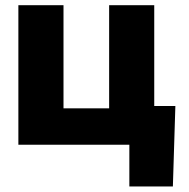

<svg xmlns="http://www.w3.org/2000/svg" viewBox="-20 -542 709 719"><path d="M48.8 0V-522.5H217.8V-136.2H388.7V-522.5H557.6V0ZM464.4 156.2V0H419.9V-145H636.7L627.4 156.2Z"/></svg>

Font: Inter 28pt ExtraBold
Style: Regular
Weight: 800
Designer: Rasmus Andersson
Foundry: rsms
Version: Version 4.001;git-66647c0bb